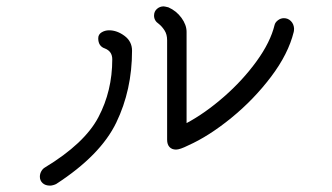

<svg xmlns="http://www.w3.org/2000/svg" viewBox="-20 -653 1040 602"><path d="M902 -564Q902 -557 901 -553Q884 -484 830 -412.5Q776 -341 705.5 -283.5Q635 -226 570 -197Q544 -184 532 -184Q519 -184 511.5 -192Q504 -200 504 -215V-527Q504 -545 496 -557.5Q488 -570 478 -578Q463 -588 463 -604Q463 -617 472 -625Q481 -633 493 -633Q496 -633 508 -630Q533 -619 549 -597Q565 -575 565 -553V-267Q623 -298 682 -349.5Q741 -401 784.5 -461Q828 -521 841 -575Q843 -583 851.5 -589.5Q860 -596 870 -596Q883 -596 892 -587Q901 -578 902 -564ZM394 -494Q394 -371 344.5 -268.5Q295 -166 156 -76Q152 -74 146.5 -72.5Q141 -71 137 -71Q122 -71 113.5 -79Q105 -87 105 -99Q105 -108 109.5 -116Q114 -124 121 -128Q245 -203 288.5 -285.5Q332 -368 332 -467Q332 -492 309 -501Q288 -508 288 -533Q288 -545 298.5 -551.5Q309 -558 322 -558Q347 -558 370.5 -540.5Q394 -523 394 -494Z"/></svg>

Font: Tsukimi Rounded
Style: Regular
Weight: 400
Designer: Takashi Funayama
Foundry: Takashi Funayama
Version: Version 1.032; ttfautohint (v1.8.3)